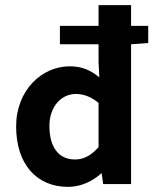

<svg xmlns="http://www.w3.org/2000/svg" viewBox="-20 -719 602 750"><path d="M246 11C296 11 342 -11 377 -43L383 0H492V-546L559 -551V-618H492V-699H365V-618H214V-546H365V-476L368 -417C334 -444 302 -460 252 -460C144 -460 43 -367 43 -225C43 -79 122 11 246 11ZM173 -227C173 -303 220 -352 276 -352C305 -352 335 -342 365 -317V-144C335 -111 307 -96 273 -96C209 -96 173 -144 173 -227Z"/></svg>

Font: Source Sans Pro SemBd
Style: Regular
Weight: 700
Designer: Paul D. Hunt
Foundry: Adobe Systems Incorporated
Version: Version 2.020;PS 2.0;hotconv 1.0.86;makeotf.lib2.5.63406